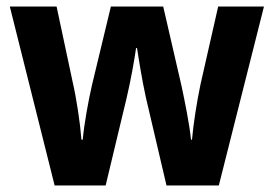

<svg xmlns="http://www.w3.org/2000/svg" viewBox="-20 -567 837 587"><path d="M426 -269 489 0H649L787 -547H647L593 -309C582 -257 571 -187 567 -140H564C559 -189 545 -257 535 -304L479 -547H319L261 -306C251 -263 237 -187 233 -140H229C225 -192 214 -265 202 -317L153 -547H10L147 0H303L367 -267C379 -317 391 -384 396 -420H399C404 -386 415 -319 426 -269Z"/></svg>

Font: Noto Sans Georgian SemiCondensed Bold
Style: Regular
Weight: 700
Width: 4
Designer: Monotype Design Team, Akaki Razmadze
Foundry: Google LLC
Version: Version 2.005